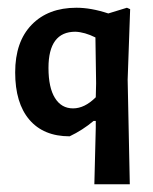

<svg xmlns="http://www.w3.org/2000/svg" viewBox="-20 -351 400 501"><path d="M319.6 -327.1 313.1 -143 318.7 129.9H226.2L229.9 -17.8V-35.5H224.3Q195.3 -11.2 161.7 4.7Q93.5 4.7 56.5 -38.8Q19.6 -82.2 19.6 -162.1Q19.6 -242.1 62.6 -286.4Q105.6 -330.8 179.4 -330.8Q217.8 -330.8 262.6 -315.9L311.2 -330.8ZM106.5 -173.8Q106.5 -122.4 123.4 -95.3Q140.2 -68.2 170.6 -68.2Q200.9 -68.2 229.9 -97.2L230.8 -133.6L229 -253.3Q200.9 -267.3 176.6 -268.2Q106.5 -268.2 106.5 -173.8Z"/></svg>

Font: Gurajada
Style: Regular
Weight: 400
Designer: Purushoth Kumar Guthula
Foundry: SiliconAndhra, USA.
Version: Version 1.0.3; ttfautohint (v1.2.42-39fb)